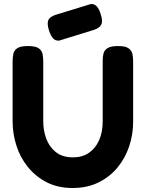

<svg xmlns="http://www.w3.org/2000/svg" viewBox="-20 -921 728 959"><path d="M342 18Q269 18 213.5 -10.5Q158 -39 119.5 -86.5Q81 -134 62 -193.5Q43 -253 43 -315V-614Q43 -634 46.5 -651.5Q50 -669 66 -680Q82 -691 119 -691Q157 -691 173 -680Q189 -669 192.5 -651.5Q196 -634 196 -613V-315Q196 -271 210.5 -230Q225 -189 258 -162Q291 -135 345 -135Q391 -135 424 -157.5Q457 -180 475 -220.5Q493 -261 493 -316V-620Q493 -638 497 -654Q501 -670 517 -680.5Q533 -691 570 -691Q607 -691 622.5 -679.5Q638 -668 641.5 -651Q645 -634 645 -613V-313Q645 -250 625.5 -191Q606 -132 567.5 -85Q529 -38 472.5 -10Q416 18 342 18ZM275 -718Q257 -717 245.5 -729Q234 -741 225 -768Q214 -803 221 -820Q228 -837 258 -847L434 -901Q451 -902 463 -889.5Q475 -877 483 -850Q494 -817 486.5 -799.5Q479 -782 450 -772Z"/></svg>

Font: Fredoka Light SemiBold
Style: Regular
Weight: 600
Version: Version 2.001